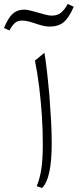

<svg xmlns="http://www.w3.org/2000/svg" viewBox="-70 -947 394 976"><path d="M52.9 -898.1C29.5 -898.1 10.5 -891 -5.2 -877.1C-21 -863.3 -35.7 -839 -49.5 -804.8L-22.4 -791.9C-13.3 -808.6 -4.3 -821 5.2 -829.5C14.8 -838.1 26.7 -842.4 41.4 -842.4C52.4 -842.4 63.3 -841 74.8 -838.1C86.2 -835.2 97.6 -831.9 109.5 -827.6C121.4 -823.3 133.8 -820 146.2 -816.7C158.1 -813.3 170 -811.9 181.9 -811.9C211.9 -811.9 236.2 -819.5 253.8 -834.3C271.4 -849 288.1 -874.8 304.8 -912.4L274.3 -927.1C263.3 -906.7 251.9 -891.9 240 -882.4C228.1 -872.4 212.4 -867.6 193.3 -867.6C184.3 -867.6 173.8 -869 161.4 -872.4C148.6 -875.7 135.7 -879 122.9 -882.9C110 -886.7 97.1 -890 84.8 -893.3C72.4 -896.7 61.9 -898.1 52.9 -898.1ZM155.7 -678.6 107.6 -639C115.7 -598.6 122.9 -554.3 129 -506.2C134.8 -458.1 139.5 -409 142.9 -359C146.2 -309 147.6 -261 147.6 -214.8C147.6 -163.8 145.2 -122.4 140.5 -90C135.7 -57.6 127.6 -27.6 116.7 -0.5L143.8 8.6C176.7 -23.3 192.9 -98.6 192.9 -218.1C192.9 -249 191.9 -285.2 190 -327.6C187.6 -369.5 184.8 -412.9 181.4 -457.1C177.6 -501.4 173.3 -543.3 169 -582.4C164.8 -621.4 160 -653.3 155.7 -678.6Z"/></svg>

Font: Pinar Light
Style: Regular
Weight: 300
Designer: Amin Abedi
Version: Version 2.00;September 9, 2021;FontCreator 13.0.0.2683 64-bi